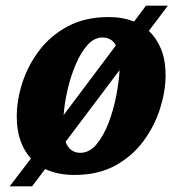

<svg xmlns="http://www.w3.org/2000/svg" viewBox="-20 -606 635 676"><path d="M14 50 89 -48Q65 -74 52 -111Q39 -148 39 -196Q39 -253 58.5 -314Q78 -375 118 -428Q158 -481 219 -513.5Q280 -546 363 -546Q412 -546 452 -530L494 -586H571L504 -497Q531 -472 547 -433.5Q563 -395 563 -340Q563 -286 544 -225Q525 -164 486 -110.5Q447 -57 386.5 -23.5Q326 10 242 10Q183 10 139 -11L93 50ZM341 -474Q312 -474 288.5 -448Q265 -422 247 -380Q229 -338 218 -290.5Q207 -243 204 -201L388 -446Q373 -474 341 -474ZM263 -68Q295 -68 320 -98Q345 -128 362.5 -174Q380 -220 389.5 -270Q399 -320 401 -359L211 -107Q225 -68 263 -68Z"/></svg>

Font: Noto Serif SemiCondensed ExtraBold
Style: Italic
Weight: 800
Width: 4
Italic angle: -12°
Designer: Monotype Design Team
Foundry: Monotype Imaging Inc.
Version: Version 2.014; ttfautohint (v1.8.4.7-5d5b)